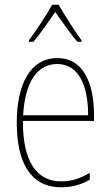

<svg xmlns="http://www.w3.org/2000/svg" viewBox="-20 -783 468 813"><path d="M228 -763H201C177 -720 129 -647 103 -613V-606H121C151 -640 188 -695 214 -732C242 -693 277 -641 308 -606H325V-613C305 -638 254 -718 228 -763ZM223 -537C106 -537 51 -423 51 -263C51 -97 108 10 239 10C287 10 325 -2 360 -22V-51C317 -26 282 -15 239 -15C131 -15 76 -106 77 -271H378V-298C378 -424 337 -537 223 -537ZM223 -512C314 -512 354 -417 353 -295H78C86 -440 140 -512 223 -512Z"/></svg>

Font: Noto Sans Thai Looped Condensed Thin
Style: Regular
Weight: 100
Width: 3
Designer: Sasikarn Vongin, Ben Mitchell
Foundry: The Fontpad Ltd
Version: Version 1.001